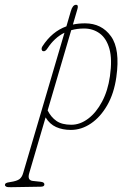

<svg xmlns="http://www.w3.org/2000/svg" viewBox="-132 -533 534 798"><path d="M66 -333Q56 -317 46.5 -320.5Q42 -322 41 -327.8Q40 -333.5 44 -340Q84 -402 144 -423.5L162.5 -487Q170 -513 184 -513Q195 -513 190 -496L171 -431Q194.5 -436 221.5 -436Q290.5 -436 329.2 -382.2Q368 -328.5 351.5 -212.5Q342 -145 313.8 -95.8Q285.5 -46.5 246 -19.8Q206.5 7 162.5 7Q128 7 101.2 -5Q74.5 -17 57.5 -45L-10.5 186.5Q-19.5 216.5 4.5 219L37 222.5Q52.5 224 52.5 233.5Q52.5 243 37 243L-86 245Q-101 245.5 -106.2 242.8Q-111.5 240 -111.5 235.5Q-111.5 231 -107.2 228.2Q-103 225.5 -88.5 223.5Q-62 219.5 -51.2 211.5Q-40.5 203.5 -35.5 185.5L136 -397Q95 -377 66 -333ZM217.5 -414.5Q188.5 -414.5 164 -407.5L66 -74Q80 -46 102.8 -30.2Q125.5 -14.5 164.5 -14.5Q201 -14.5 234.5 -39.8Q268 -65 292.2 -110.5Q316.5 -156 325 -216.5Q335 -286.5 322.8 -330Q310.5 -373.5 282.5 -394Q254.5 -414.5 217.5 -414.5Z"/></svg>

Font: Fraunces 144pt S100 Thin
Style: Italic
Weight: 100
Italic angle: -16°
Version: Version 1.000; ttfautohint (v1.8.3)